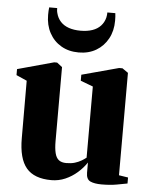

<svg xmlns="http://www.w3.org/2000/svg" viewBox="-55 -819 685 875"><g transform="rotate(5 288.0 -382.0)"><path d="M442.5 9.5Q409.5 9.5 390.8 0.8Q372 -8 372 -38V-84.5Q355.5 -59.5 330.8 -37.8Q306 -16 276 -3Q246 10 212.5 10Q134 10 98 -32.8Q62 -75.5 62 -169L61.5 -431.5L13 -453V-480.5L179 -526H192.5L216.5 -507.5V-169.5Q216.5 -135.5 221.8 -114.2Q227 -93 239.5 -83.2Q252 -73.5 273.5 -73.5Q296 -73.5 312.5 -78.5Q329 -83.5 341.8 -91Q354.5 -98.5 364 -106V-431.5L307 -453V-480.5L476 -526H491.5L518 -507.5V-39L560 -32.5V-5Q541.5 -1.5 511.8 4Q482 9.5 442.5 9.5ZM286 -580.5Q240 -580.5 205.5 -600.8Q171 -621 151.8 -656.8Q132.5 -692.5 132.5 -739Q132.5 -749.5 133 -757.5Q133.5 -765.5 134.5 -773.5H171Q171 -768.5 171.5 -762.5Q172 -756.5 174 -750Q179.5 -728 194.2 -712Q209 -696 232.2 -688Q255.5 -680 286 -680Q316.5 -680 339.8 -688Q363 -696 377.8 -712Q392.5 -728 398 -750Q399.5 -756.5 400 -762.5Q400.5 -768.5 400.5 -773.5H437Q438 -765.5 438.5 -757.8Q439 -750 439 -739Q439 -692.5 419.5 -656.8Q400 -621 365.8 -600.8Q331.5 -580.5 286 -580.5Z"/></g></svg>

Font: Merriweather 120pt ExtraBold
Style: Regular
Weight: 800
Version: Version 2.100